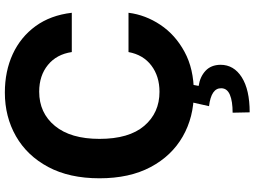

<svg xmlns="http://www.w3.org/2000/svg" viewBox="-144 -632 1008 759"><g transform="rotate(-90 359.5 -253.0)"><path d="M372.6 9.8Q275.4 9.8 198.7 -34.2Q122.1 -78.1 77.9 -161.4Q33.7 -244.6 33.7 -363.3Q33.7 -482.4 78.4 -565.9Q123 -649.4 200 -693.4Q276.9 -737.3 372.6 -737.3Q457 -737.3 524.7 -706.1Q592.3 -674.8 635.3 -615.7Q678.2 -556.6 688 -472.7H532.7Q523.9 -532.7 481.7 -567.1Q439.5 -601.6 376 -601.6Q292 -601.6 240.7 -539.3Q189.5 -477.1 189.5 -363.3Q189.5 -246.6 241 -186.3Q292.5 -126 375.5 -126Q437 -126 479.5 -158.2Q522 -190.4 532.7 -248.5H688Q679.7 -181.6 640.4 -122.6Q601.1 -63.5 533.4 -26.9Q465.8 9.8 372.6 9.8ZM335 -2.4H404.8L398.9 28.8Q435.1 34.2 458.5 55.9Q481.9 77.6 482.4 115.2Q482.4 168 433.1 199.2Q383.8 230.5 294.4 230.5L293 163.1Q338.4 163.1 363.8 152.3Q389.2 141.6 389.6 118.7Q391.1 78.6 318.8 69.8Z"/></g></svg>

Font: Inter Tight
Style: Bold
Weight: 700
Designer: Rasmus Andersson
Foundry: rsms
Version: Version 3.004; ttfautohint (v1.8.4.7-5d5b)